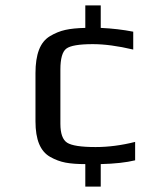

<svg xmlns="http://www.w3.org/2000/svg" viewBox="-20 -679 620 709"><path d="M352 10H295V-73Q251 -73 222 -78.5Q193 -84 165.5 -99.5Q138 -115 124.5 -147.5Q111 -180 111 -231V-409Q111 -461 124 -495Q137 -529 164.5 -545.5Q192 -562 221 -568.5Q250 -575 295 -576V-659H352V-576Q416 -573 472 -562V-496Q387 -516 323 -516Q247 -516 225 -499.5Q203 -483 203 -422V-222Q203 -168 228 -152Q253 -136 333 -136Q404 -136 479 -155V-87Q430 -75 352 -73Z"/></svg>

Font: Play
Style: Regular
Weight: 400
Designer: Jonas Hecksher
Foundry: Jonas Hecksher, Playtypeª, e-types AS
Version: Version 1.002